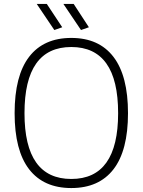

<svg xmlns="http://www.w3.org/2000/svg" viewBox="-20 -942 722 972"><path d="M341 10Q201 10 127.5 -85Q54 -180 54 -369Q54 -559 127.5 -654.5Q201 -750 341 -750Q481 -750 554.5 -654Q628 -558 628 -369Q628 -180 554.5 -85Q481 10 341 10ZM341 -36Q578 -36 578 -369Q578 -537 518.5 -620.5Q459 -704 341 -704Q104 -704 104 -369Q104 -36 341 -36ZM255 -790 166 -922H217L295 -804ZM390 -790 301 -922H353L430 -804Z"/></svg>

Font: Encode Sans Narrow
Style: ExtraLight
Weight: 200
Designer: Pablo Impallari, Andres Torresi
Foundry: Pablo Impallari, Andres Torresi
Version: Version 1.000; ttfautohint (v1.00) -l 8 -r 50 -G 200 -x 14 -